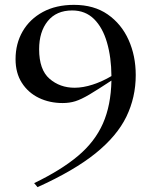

<svg xmlns="http://www.w3.org/2000/svg" viewBox="-20 -745 640 790"><path d="M134.5 25 120.5 8.5Q231.5 -45 301 -103.5Q370.5 -162 403.5 -236.8Q436.5 -311.5 438.5 -413.5Q381.5 -376 347.8 -356Q314 -336 290 -328.5Q266 -321 238 -321Q184 -321 140 -342.2Q96 -363.5 70 -404Q44 -444.5 44 -501.5Q44 -565.5 73.2 -616Q102.5 -666.5 156.5 -695.8Q210.5 -725 284.5 -725Q366.5 -725 423 -685.8Q479.5 -646.5 509 -581Q538.5 -515.5 538.5 -436Q538.5 -344.5 500 -265Q461.5 -185.5 373.2 -114.2Q285 -43 134.5 25ZM141 -542.5Q141 -458 183.8 -421Q226.5 -384 287 -384Q322 -384 361.8 -397Q401.5 -410 438.5 -432Q438 -509 420.2 -570.2Q402.5 -631.5 366.8 -666.8Q331 -702 277 -702Q212 -702 176.5 -658.2Q141 -614.5 141 -542.5Z"/></svg>

Font: Newsreader 72pt
Style: Regular
Weight: 400
Designer: Hugues Gentile
Foundry: Production Type
Version: Version 1.003; ttfautohint (v1.8.3)